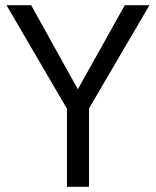

<svg xmlns="http://www.w3.org/2000/svg" viewBox="-20 -720 601 740"><path d="M461 -700H556L323 -302V0H238V-301L5 -700H100L280 -376Z"/></svg>

Font: Von Book
Style: Regular
Weight: 400
Version: Version 4.000; ttfautohint (v1.8.4.7-5d5b)